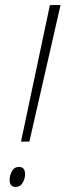

<svg xmlns="http://www.w3.org/2000/svg" viewBox="-20 -734 273 758"><path d="M63 -175 177 -714H219L96 -175ZM42 4Q18 4 18 -24Q18 -41 27 -58Q36 -75 55 -75Q79 -75 79 -46Q79 -29 69.5 -12.5Q60 4 42 4Z"/></svg>

Font: Noto Sans Condensed ExtraLight
Style: Italic
Weight: 200
Width: 3
Italic angle: -12°
Designer: Monotype Design Team
Foundry: Monotype Imaging Inc.
Version: Version 2.013; ttfautohint (v1.8.4.7-5d5b)